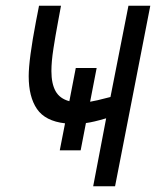

<svg xmlns="http://www.w3.org/2000/svg" viewBox="-20 -653 558 673"><path d="M506.8 -632.8Q486.3 -527.3 445.1 -316.4Q403.8 -105.5 383.3 0H306.6L352.1 -238.3Q305.7 -224.6 281.2 -221.7L262.7 -126H189.5L208 -220.7Q138.7 -228.5 109.6 -271Q80.6 -313.5 80.6 -385.7Q80.6 -444.3 106.4 -579.6Q107.9 -586.4 110.6 -600.8Q113.3 -615.2 114.7 -622.1Q115.2 -623.5 115.7 -627.2Q116.2 -630.9 116.7 -632.8H193.8Q190.4 -614.7 184.1 -580.3Q177.7 -545.9 174.6 -527.6Q171.4 -509.3 167.5 -484.1Q163.6 -459 161.9 -439.7Q160.2 -420.4 160.2 -403.8Q160.2 -359.9 174.8 -333.5Q189.5 -307.1 223.1 -298.3L245.6 -414.6H318.8L295.9 -296.4Q313 -298.8 367.2 -313L430.2 -632.8Z"/></svg>

Font: Fantasque Sans Mono
Style: Italic
Weight: 400
Italic angle: -11°
Monospace: yes
Designer: Jany Belluz
Version: Version 1.8.0 ; ttfautohint (v1.8.2)